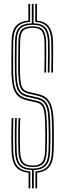

<svg xmlns="http://www.w3.org/2000/svg" viewBox="-20 -914 346 1021"><path d="M150.2 87.5V-9.8Q103.2 -11 82.4 -33.8Q61.5 -56.5 59.8 -108.8Q59 -144.2 58.6 -171.6Q58.2 -199 58.8 -225.9Q59.2 -252.8 60.5 -286.2H69.5Q68.5 -252.5 68 -225.5Q67.5 -198.5 67.8 -171.4Q68 -144.2 68.8 -109Q70.5 -59.2 90 -38.5Q109.5 -17.8 154.8 -17.8Q198 -17.8 217 -38.8Q236 -59.8 237.8 -109.2Q238.8 -140 239 -161.6Q239.2 -183.2 239 -206.2Q238.8 -229.2 237.8 -264.5Q236.8 -307.5 230.8 -332.6Q224.8 -357.8 211.4 -370.1Q198 -382.5 174.5 -387.5L130.2 -397.5Q101.2 -403.8 86.2 -419Q71.2 -434.2 65.6 -461.5Q60 -488.8 59 -530.5Q58.2 -565.5 58.9 -608.9Q59.5 -652.2 59.8 -692.5Q60.5 -744.2 80.9 -766.8Q101.2 -789.2 149.2 -790.2V-893.5H158.5V-790.2Q203 -789.2 222.5 -766.5Q242 -743.8 243.8 -691.2Q244.5 -663 244.4 -620.2Q244.2 -577.5 243.2 -528.2H234.2Q235.2 -577.5 235.4 -620.2Q235.5 -663 234.8 -691.2Q233 -741 214.8 -761.6Q196.5 -782.2 153.8 -782.2Q107.8 -782.2 88.6 -762Q69.5 -741.8 68.8 -692Q68.5 -652 67.9 -608.8Q67.2 -565.5 68 -531Q69 -487 74.9 -461.6Q80.8 -436.2 94.4 -424Q108 -411.8 132.2 -406.5L176.8 -396.5Q205.2 -390.5 220 -374.8Q234.8 -359 240.4 -332Q246 -305 247 -265Q248 -230.2 248.2 -207.2Q248.5 -184.2 248.1 -162.5Q247.8 -140.8 246.8 -108.8Q245 -57 224.8 -34Q204.5 -11 159.5 -9.8V87.5ZM132 87.5V4.2Q86 0 64.6 -26.9Q43.2 -53.8 41.5 -108.2Q40.8 -142.8 40.4 -170.4Q40 -198 40.5 -225.2Q41 -252.5 42.2 -286.2H51.2Q50.2 -253 49.8 -226.1Q49.2 -199.2 49.5 -171.6Q49.8 -144 50.5 -108.5Q52.5 -55.2 73.5 -30.2Q94.5 -5.2 141.2 -2.5V87.5ZM168.5 87.5V-2.5Q213.2 -5.5 233.8 -30.6Q254.2 -55.8 255.8 -108.5Q256.8 -139.5 257.1 -161.2Q257.5 -183 257.2 -206.4Q257 -229.8 256 -265.2Q255 -306.8 248.6 -335.4Q242.2 -364 226 -381.2Q209.8 -398.5 178.8 -405.2L134.8 -415.5Q112.5 -420.2 100.4 -431.4Q88.2 -442.5 83.2 -465.9Q78.2 -489.2 77 -531.2Q76.2 -565.8 77 -608.8Q77.8 -651.8 78 -691.8Q78.2 -737.8 95.2 -756Q112.2 -774.2 153.8 -774.2Q192 -774.2 208 -755.6Q224 -737 225.5 -690.8Q226.2 -662.8 226.1 -620.1Q226 -577.5 225.2 -528.2H216Q217 -577.5 217.1 -620Q217.2 -662.5 216.5 -690.5Q215.2 -733 201.4 -749.6Q187.5 -766.2 153.8 -766.2Q116.5 -766.2 102 -750Q87.5 -733.8 87 -691.5Q86.8 -651.5 86.1 -608.8Q85.5 -566 86.2 -531.5Q87.2 -491.8 91.4 -469.9Q95.5 -448 106.2 -438.1Q117 -428.2 136.8 -424.2L181 -414.2Q214.2 -407 232.1 -388.2Q250 -369.5 257 -339.1Q264 -308.8 265.2 -265.5Q266.2 -230 266.4 -206.5Q266.5 -183 266.2 -161Q266 -139 265 -108.2Q263.2 -53.8 242.4 -27Q221.5 -0.2 177.5 4.2V87.5ZM154.8 -25.8Q114 -25.8 96.8 -44.5Q79.5 -63.2 78 -109.5Q77 -144.5 76.8 -171.5Q76.5 -198.5 77 -225.4Q77.5 -252.2 78.5 -286.2H87.5Q86.5 -252 86.1 -225.1Q85.8 -198.2 86 -171.4Q86.2 -144.5 87 -109.8Q88.5 -67.5 103.5 -50.6Q118.5 -33.8 154.8 -33.8Q189 -33.8 203.6 -50.9Q218.2 -68 219.5 -110Q220.5 -141.5 220.9 -162.9Q221.2 -184.2 221 -206.9Q220.8 -229.5 219.8 -264Q218.8 -302.8 214.2 -324.2Q209.8 -345.8 199.5 -356Q189.2 -366.2 170.2 -370L125.8 -380Q91.8 -387.5 73.8 -405.5Q55.8 -423.5 48.9 -454.2Q42 -485 40.8 -530.2Q40 -565.2 40.6 -608.8Q41.2 -652.2 41.5 -692.8Q42.2 -747.5 63.1 -773.9Q84 -800.2 131 -804.5V-893.5H140.2V-797.5Q92.8 -794.8 72.1 -770.4Q51.5 -746 50.5 -692.5Q50.5 -652.2 49.8 -608.8Q49 -565.2 49.8 -530.2Q51 -486.8 57.4 -457.9Q63.8 -429 80.2 -412.4Q96.8 -395.8 128 -389L172.5 -378.8Q193.8 -374.5 205.6 -363.2Q217.5 -352 222.6 -328.6Q227.8 -305.2 228.8 -264.2Q229.8 -229.8 230 -207Q230.2 -184.2 229.9 -162.6Q229.5 -141 228.5 -109.8Q227 -63.8 210.4 -44.8Q193.8 -25.8 154.8 -25.8ZM252.5 -528.2Q253.5 -577 253.5 -620.1Q253.5 -663.2 252.8 -691.8Q251.2 -745 231.4 -769.8Q211.5 -794.5 167.5 -797.5V-893.5H176.5V-804.2Q220.2 -799.8 240.2 -773Q260.2 -746.2 262 -692Q262.8 -663 262.6 -619.8Q262.5 -576.5 261.5 -528.2Z"/></svg>

Font: Big Shoulders Inline Display Thin Light
Style: Regular
Weight: 300
Version: Version 2.002